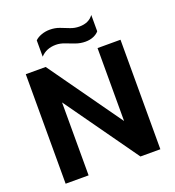

<svg xmlns="http://www.w3.org/2000/svg" viewBox="-147 -945 966 1061"><g transform="rotate(-20 335.5 -415.0)"><path d="M429 -700Q400 -700 372 -710Q344 -720 318.5 -730Q293 -740 268 -740Q212 -740 178 -703V-799Q192 -813 215.5 -821.5Q239 -830 265 -830Q296 -830 322 -820Q348 -810 373 -800Q398 -790 426 -790Q482 -790 509 -828V-732Q499 -719 478 -709.5Q457 -700 429 -700ZM57 0V-644H174L479 -215V-644H614V0H497L192 -429V0Z"/></g></svg>

Font: Kanit Medium
Style: Regular
Weight: 500
Designer: Katatrad Team
Foundry: CadsonDemak
Version: Version 2.000; ttfautohint (v1.8.3)